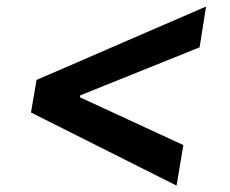

<svg xmlns="http://www.w3.org/2000/svg" viewBox="-20 -584 707 590"><path d="M75.2 -238.3 92.3 -338.4 613.3 -564 593.3 -438.5 223.1 -289.6 227.5 -296.4 225.1 -280.3 222.2 -286.6 543.5 -138.2 522.5 -13.7Z"/></svg>

Font: Inter 18pt SemiBold
Style: Italic
Weight: 600
Italic angle: -9.3988°
Designer: Rasmus Andersson
Foundry: rsms
Version: Version 4.001;git-66647c0bb